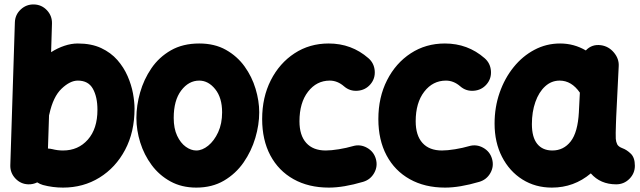

<svg xmlns="http://www.w3.org/2000/svg" viewBox="-20 -768 2878 864"><path d="M132.8 -748Q167.5 -747.1 191.2 -721.9Q214.8 -696.8 213.9 -662.1L210 -533.2Q239.3 -551.8 270 -562Q300.8 -572.3 330.1 -572.3Q391.1 -572.3 435.1 -551.8Q479 -531.2 508.1 -498Q537.1 -464.8 554.2 -425.5Q571.3 -386.2 578.4 -347.9Q585.4 -309.6 585.4 -279.3Q585.4 -173.8 543 -93.8Q500.5 -13.7 427.7 31.2Q355 76.2 263.7 76.2Q217.3 76.2 173.3 64.5Q159.7 60.5 147.5 52.7Q128.9 62 107.4 61.5Q73.2 60.5 49.3 35.2Q25.4 9.8 26.4 -24.4L46.9 -667Q47.9 -701.7 73.2 -725.3Q98.6 -749 132.8 -748ZM216.3 -96.7Q239.3 -90.8 263.7 -90.8Q332 -90.8 375.2 -139.6Q418.5 -188.5 418.5 -273.9Q418.5 -332 397.9 -368.7Q377.4 -405.3 330.1 -405.3Q295.4 -405.3 257.3 -369.1Q219.2 -333 202.1 -254.4Q201.7 -251.5 200.7 -249L195.8 -99.6Q206.1 -99.1 216.3 -96.7Z M876.5 -572.3Q945.8 -572.3 996.6 -543.7Q1047.4 -515.1 1080.6 -469Q1113.8 -422.9 1130.1 -368.4Q1146.5 -314 1146.5 -262.7Q1146.5 -206.5 1128.9 -147.2Q1111.3 -87.9 1076.2 -37.1Q1041 13.7 987.8 44.9Q934.6 76.2 863.3 76.2Q797.4 76.2 746.8 48.3Q696.3 20.5 662.4 -25.4Q628.4 -71.3 611.1 -126.7Q593.8 -182.1 593.8 -237.3Q593.8 -293 610.4 -351.6Q627 -410.2 661.1 -460.4Q695.3 -510.7 749 -541.5Q802.7 -572.3 876.5 -572.3ZM876.5 -405.3Q829.1 -405.3 795.4 -360.8Q761.7 -316.4 761.7 -237.3Q761.7 -189.9 777.1 -157.2Q792.5 -124.5 815.9 -107.7Q839.4 -90.8 863.3 -90.8Q890.1 -90.8 917 -112.5Q943.8 -134.3 961.7 -172.9Q979.5 -211.4 979.5 -262.7Q979.5 -328.1 948.5 -366.7Q917.5 -405.3 876.5 -405.3Z M1646.5 -388.2Q1624 -362.3 1589.1 -359.6Q1554.2 -356.9 1528.3 -379.4Q1498.5 -405.3 1463.9 -405.3Q1404.8 -405.3 1366.2 -355.5Q1327.6 -305.7 1327.6 -222.2Q1327.6 -158.7 1358.2 -124.8Q1388.7 -90.8 1445.8 -90.8Q1470.2 -90.8 1504.9 -96.4Q1539.6 -102.1 1567.9 -110.4Q1601.1 -120.1 1631.6 -103Q1662.1 -85.9 1671.4 -52.7Q1680.7 -19.5 1663.8 10.5Q1647 40.5 1613.8 50.3Q1525.9 76.2 1460 76.2Q1368.7 76.2 1301 38.3Q1233.4 0.5 1196.5 -68.8Q1159.7 -138.2 1159.7 -232.4Q1159.7 -330.1 1198.7 -407Q1237.8 -483.9 1305.4 -528.1Q1373 -572.3 1459 -572.3Q1562 -572.3 1637.7 -506.3Q1663.6 -483.9 1666.3 -449Q1668.9 -414.1 1646.5 -388.2Z M2169.4 -388.2Q2147 -362.3 2112.1 -359.6Q2077.1 -356.9 2051.3 -379.4Q2021.5 -405.3 1986.8 -405.3Q1927.7 -405.3 1889.2 -355.5Q1850.6 -305.7 1850.6 -222.2Q1850.6 -158.7 1881.1 -124.8Q1911.6 -90.8 1968.8 -90.8Q1993.2 -90.8 2027.8 -96.4Q2062.5 -102.1 2090.8 -110.4Q2124 -120.1 2154.5 -103Q2185.1 -85.9 2194.3 -52.7Q2203.6 -19.5 2186.8 10.5Q2169.9 40.5 2136.7 50.3Q2048.8 76.2 1982.9 76.2Q1891.6 76.2 1824 38.3Q1756.3 0.5 1719.5 -68.8Q1682.6 -138.2 1682.6 -232.4Q1682.6 -330.1 1721.7 -407Q1760.7 -483.9 1828.4 -528.1Q1896 -572.3 1981.9 -572.3Q2085 -572.3 2160.6 -506.3Q2186.5 -483.9 2189.2 -449Q2191.9 -414.1 2169.4 -388.2Z M2752.9 61.5Q2681.6 61.5 2638.7 12.2Q2563 76.2 2463.4 76.2Q2389.2 76.2 2330.8 39.6Q2272.5 2.9 2239 -62.3Q2205.6 -127.4 2205.6 -211.9Q2205.6 -285.6 2228.3 -350.8Q2251 -416 2291.3 -465.8Q2331.5 -515.6 2385 -543.9Q2438.5 -572.3 2500.5 -572.3Q2563 -572.3 2616.2 -541Q2643.6 -570.3 2684.6 -564.5Q2719.2 -559.6 2742.7 -531.5Q2766.1 -503.4 2764.2 -470.2L2752.9 -241.7Q2752.4 -228 2751.7 -208.3Q2751 -188.5 2750.7 -170.7Q2750.5 -152.8 2751 -143.6Q2752 -129.9 2757.3 -118.9Q2762.7 -107.9 2780.8 -101.1Q2800.8 -93.8 2818.8 -76.2Q2836.9 -58.6 2836.9 -22Q2836.9 12.2 2812.3 36.9Q2787.6 61.5 2752.9 61.5ZM2465.8 -90.8Q2516.1 -90.8 2548.1 -131.6Q2580.1 -172.4 2585 -263.7Q2585 -264.2 2585 -265.1L2589.4 -351.1Q2551.8 -405.3 2498.5 -405.3Q2461.4 -405.3 2433.1 -379.4Q2404.8 -353.5 2389.2 -309.1Q2373.5 -264.6 2373.5 -209.5Q2373.5 -150.4 2397.5 -120.6Q2421.4 -90.8 2465.8 -90.8Z"/></svg>

Font: Mikhak-DS1-FD Black
Style: Regular
Weight: 900
Designer: Amin Abedi
Version: Version 3.2